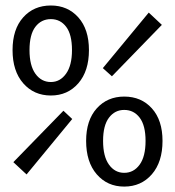

<svg xmlns="http://www.w3.org/2000/svg" viewBox="-20 -670 640 702"><path d="M166 -320.8Q104 -320.8 64.9 -365.5Q25.9 -410.2 25.9 -486.8Q25.9 -563 64.7 -606.4Q103.5 -649.9 166 -649.9Q227.5 -649.9 266.4 -606.4Q305.2 -563 305.2 -486.8Q305.2 -410.2 266.4 -365.5Q227.5 -320.8 166 -320.8ZM389.2 -391.1 356 -420.9 523.9 -624 571.8 -579.1ZM166 -370.1Q199.7 -370.1 221.4 -400.4Q243.2 -430.7 243.2 -486.8Q243.2 -543.9 221.9 -572Q200.7 -600.1 166 -600.1Q130.9 -600.1 109.4 -572Q87.9 -543.9 87.9 -486.8Q87.9 -430.2 109.6 -400.1Q131.3 -370.1 166 -370.1ZM434.1 12.2Q372.6 12.2 333.7 -32.7Q294.9 -77.6 294.9 -154.8Q294.9 -230.5 333.7 -273.7Q372.6 -316.9 434.1 -316.9Q496.6 -316.9 535.4 -273.7Q574.2 -230.5 574.2 -154.8Q574.2 -77.6 535.2 -32.7Q496.1 12.2 434.1 12.2ZM434.1 -38.1Q468.8 -38.1 490.5 -67.9Q512.2 -97.7 512.2 -154.8Q512.2 -211.4 490.7 -239.7Q469.2 -268.1 434.1 -268.1Q399.9 -268.1 378.4 -239.7Q356.9 -211.4 356.9 -154.8Q356.9 -98.1 378.4 -68.1Q399.9 -38.1 434.1 -38.1ZM77.1 -32.2 28.8 -77.1 211.9 -265.1 244.1 -234.9Z"/></svg>

Font: Office Code Pro D
Style: Regular
Weight: 400
Designer: Nathan Rutzky & Paul D. Hunt
Foundry: Adobe Systems Incorporated
Version: Version 1.004;PS 001.004;hotconv 1.0.70;makeotf.lib2.5.58329